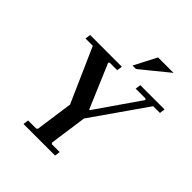

<svg xmlns="http://www.w3.org/2000/svg" viewBox="-231 -1017 1169 1169"><g transform="rotate(45 353.5 -433.0)"><path d="M498 -670H707L702 -635H644L399 -284L365 -42L372 -35H439L434 0H162L167 -35H237L245 -42L279 -284L124 -635H61L66 -670H339L334 -635H270L263 -628L383 -345H388L584 -628L577 -635H493ZM588 -866 410 -721H380L455 -866Z"/></g></svg>

Font: Brygada 1918 SemiBold
Style: Italic
Weight: 600
Italic angle: -8°
Designer: Mateusz Machalski | Borys Kosmynka | Przemek Hoffer
Foundry: NIEPODLEGLA 2018
Version: Version 3.006